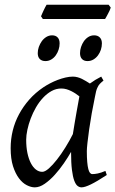

<svg xmlns="http://www.w3.org/2000/svg" viewBox="-20 -787 497 827"><path d="M293.9 -209.5Q297.4 -231.9 301.5 -256.6Q305.7 -281.2 309.6 -303.5Q313.5 -325.7 316.9 -343.8Q320.3 -361.8 321.8 -371.1V-372.1Q314.5 -377.9 305.7 -383.8Q296.9 -389.6 287.1 -394.5Q277.3 -399.4 266.6 -402.6Q255.9 -405.8 244.1 -405.8Q221.7 -405.8 201.9 -394.8Q182.1 -383.8 165.3 -365.7Q148.4 -347.7 135 -324.5Q121.6 -301.3 112.3 -276.6Q103 -252 97.9 -228Q92.8 -204.1 92.8 -185.1Q92.8 -153.3 98.1 -127.9Q103.5 -102.5 112.8 -84.5Q122.1 -66.4 134.8 -56.6Q147.5 -46.9 162.1 -46.9Q173.8 -46.9 190.4 -61.5Q207 -76.2 225.3 -99.6Q243.7 -123 261.7 -152.1Q279.8 -181.2 293.9 -209.5ZM400.9 -411.1Q399.9 -410.2 399.9 -410.2Q396.5 -403.3 394 -394Q391.6 -384.8 389.2 -371.1Q381.8 -335.9 375.2 -299.1Q368.7 -262.2 364 -229.5Q359.4 -196.8 356.7 -171.9Q354 -147 354 -136.2Q354 -108.4 355.7 -89.4Q357.4 -70.3 360.4 -58.8Q363.3 -47.4 367.7 -42.2Q372.1 -37.1 377.9 -37.1Q387.7 -37.1 401.1 -39.8Q414.6 -42.5 434.1 -50.8L439.9 -33.2Q397.5 -5.4 371.3 7.3Q345.2 20 331.1 20Q322.3 20 314.2 13.9Q306.2 7.8 299.8 -9Q293.5 -25.9 289.8 -55.7Q286.1 -85.4 286.1 -132.8Q273.4 -110.4 255.1 -83.7Q236.8 -57.1 215.8 -33.9Q194.8 -10.7 172.6 4.6Q150.4 20 129.9 20Q113.8 20 95.5 10.7Q77.1 1.5 61.8 -18.8Q46.4 -39.1 36.1 -71Q25.9 -103 25.9 -148.9Q25.9 -187.5 34.9 -224.4Q43.9 -261.2 62 -294.9Q80.1 -328.6 106.2 -358.2Q132.3 -387.7 167 -411.1Q180.2 -419.9 196 -428.2Q211.9 -436.5 228.8 -442.9Q245.6 -449.2 262.2 -453.1Q278.8 -457 293.9 -457Q304.2 -457 314 -454.3Q323.7 -451.7 332.8 -447.3Q341.8 -442.9 350.6 -437.5Q359.4 -432.1 367.2 -427.2Q378.4 -435.5 390.9 -443.1Q403.3 -450.7 416 -457L425.8 -439.9Q416 -432.1 410.2 -426Q404.3 -419.9 400.4 -411.1H400.9ZM236.8 -600.1Q236.8 -586.4 232.4 -573Q228 -559.6 220.2 -548.6Q212.4 -537.6 200.9 -530.8Q189.5 -523.9 175.8 -523.9Q160.2 -523.9 151.4 -532.7Q142.6 -541.5 142.6 -558.1Q142.6 -571.3 147.2 -584.7Q151.9 -598.1 159.9 -609.4Q168 -620.6 179.4 -627.7Q190.9 -634.8 204.6 -634.8Q219.7 -634.8 228.3 -625.7Q236.8 -616.7 236.8 -600.1ZM418.9 -600.1Q418.9 -586.4 414.6 -573Q410.2 -559.6 402.1 -548.6Q394 -537.6 382.6 -530.8Q371.1 -523.9 356.9 -523.9Q341.8 -523.9 333.3 -532.7Q324.7 -541.5 324.7 -558.1Q324.7 -571.3 329.1 -584.7Q333.5 -598.1 341.3 -609.4Q349.1 -620.6 360.4 -627.7Q371.6 -634.8 385.7 -634.8Q400.9 -634.8 409.9 -625.7Q418.9 -616.7 418.9 -600.1ZM457 -754.4Q455.6 -749 452.4 -742.2Q449.2 -735.4 445.6 -728.5Q441.9 -721.7 438.5 -715.3Q435.1 -709 432.6 -705.1H164.6L156.7 -716.8Q158.7 -721.7 161.6 -728.3Q164.6 -734.9 167.7 -741.7Q170.9 -748.5 174.3 -755.1Q177.7 -761.7 180.7 -766.6H447.8L457 -754.4Z"/></svg>

Font: GentiumAlt
Style: Italic
Weight: 400
Italic angle: -7°
Designer: J. Victor Gaultney
Version: Version 1.02; 2005; OFL release